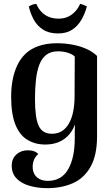

<svg xmlns="http://www.w3.org/2000/svg" viewBox="-20 -752 584 999"><path d="M225 227Q177 227 134.5 215Q92 203 66.5 177Q41 151 41 110Q41 74 65 52Q89 30 124 30Q163 30 179 50Q164 62 157 79.5Q150 97 150 116Q150 138 159 154Q168 170 185.5 179.5Q203 189 229 189Q300 189 334.5 129Q369 69 369 -32Q369 -46 369 -66.5Q369 -87 370 -105Q352 -55 312.5 -27.5Q273 0 215 0Q163 0 122.5 -24.5Q82 -49 60 -104Q38 -159 38 -249Q38 -294 45.5 -335Q53 -376 69.5 -411.5Q86 -447 113.5 -473Q141 -499 182 -513Q223 -527 277 -527Q317 -527 355.5 -520Q394 -513 427.5 -498.5Q461 -484 485 -461V-44Q485 56 451 116Q417 176 358.5 201.5Q300 227 225 227ZM250 -56Q281 -56 303 -70.5Q325 -85 339.5 -111Q354 -137 361 -172.5Q368 -208 368 -249L369 -458Q355 -471 331.5 -478Q308 -485 282 -485Q244 -485 220.5 -466.5Q197 -448 184.5 -415Q172 -382 167 -336.5Q162 -291 162 -237Q162 -138 181.5 -97Q201 -56 250 -56ZM284 -655Q312 -655 333 -664.5Q354 -674 370.5 -691.5Q387 -709 397 -732Q406 -730 414.5 -726.5Q423 -723 432 -719Q422 -680 403 -648Q384 -616 355 -597Q326 -578 282 -578Q234 -578 203 -598.5Q172 -619 155 -651Q138 -683 130 -718Q140 -725 149.5 -728Q159 -731 169 -732Q179 -708 195.5 -690.5Q212 -673 234.5 -664Q257 -655 284 -655Z"/></svg>

Font: Arima SemiBold
Style: Regular
Weight: 600
Designer: Joana Correia and Natanael Gama
Foundry: NDISCOVER
Version: Version 1.101;gftools[0.9.23]